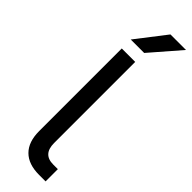

<svg xmlns="http://www.w3.org/2000/svg" viewBox="-307 -909 909 909"><g transform="rotate(45 147.5 -455.0)"><path d="M221 0Q150 0 112.5 -37.5Q75 -75 75 -147V-700H165V-157Q165 -82 234 -82H265V0H221ZM191 -910H295L165 -760H75Z"/></g></svg>

Font: Retni Sans Medium
Style: Regular
Weight: 500
Designer: Vitaly Kuzmin
Foundry: ParaType Ltd.
Version: Version 1.00;March 2, 2019;FontCreator 11.5.0.2425 64-bit; t